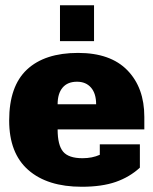

<svg xmlns="http://www.w3.org/2000/svg" viewBox="-20 -697 586 733"><path d="M209 -677H339V-540H209ZM15 -237Q15 -368 83 -431.5Q151 -495 278 -495Q402 -495 466.5 -428.5Q531 -362 531 -251V-203H200Q200 -143 221 -118Q242 -93 295 -93Q332 -93 361 -106V-146H514V-57Q475 -21 422 -2.5Q369 16 292 16Q161 16 88 -48Q15 -112 15 -237ZM347 -299Q347 -340 327.5 -362.5Q308 -385 274 -385Q238 -385 219 -362.5Q200 -340 200 -299Z"/></svg>

Font: Pridi
Style: Bold
Weight: 700
Designer: Katatrad Team
Foundry: CadsonDemak
Version: Version 1.001